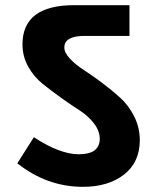

<svg xmlns="http://www.w3.org/2000/svg" viewBox="-20 -714 609 743"><path d="M301 9Q162 9 47 -82L111 -183Q212 -117 285 -117Q366 -117 366 -177Q366 -207 344 -236Q322 -265 288.5 -286.5Q255 -308 216.5 -335.5Q178 -363 144.5 -390Q111 -417 89 -456.5Q67 -496 67 -542Q67 -694 267 -694H481V-575H307Q229 -575 229 -530Q229 -510 250.5 -487Q272 -464 304.5 -443Q337 -422 375 -393.5Q413 -365 445.5 -335.5Q478 -306 499.5 -263Q521 -220 521 -172Q521 -86 460 -38.5Q399 9 301 9Z"/></svg>

Font: FiraGO ExtraBold
Style: Regular
Weight: 800
Designer: bBox Type
Foundry: bBox Type GmbH
Version: Version 1.001;PS 001.001;hotconv 1.0.88;makeotf.lib2.5.64775